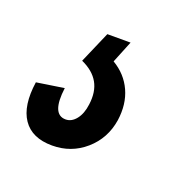

<svg xmlns="http://www.w3.org/2000/svg" viewBox="-104 -54 305 303"><g transform="rotate(20 48.5 97.5)"><path d="M9 195Q-25 195 -40 173Q-55 151 -49 110L-3 103Q-6 126 -1.5 137.5Q3 149 15 149Q25 149 32.5 139.5Q40 130 42 114Q45 92 36.5 77Q28 62 8 53L31 0H70L55 37Q77 50 87 72Q97 94 93 122Q88 154 64.5 174.5Q41 195 9 195Z"/></g></svg>

Font: Pathway Extreme Condensed
Style: Italic
Weight: 400
Width: 3
Italic angle: -8°
Version: Version 1.001;gftools[0.9.26]